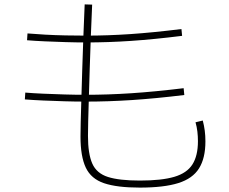

<svg xmlns="http://www.w3.org/2000/svg" viewBox="-20 -821 1040 873"><path d="M616 32Q512 32 453 12Q394 -8 370 -59Q346 -110 346 -200Q346 -221 347 -266Q348 -311 350 -373Q352 -435 354 -506.5Q356 -578 359 -653.5Q362 -729 365 -801L399 -800Q396 -730 393 -655.5Q390 -581 388 -509.5Q386 -438 384 -376.5Q382 -315 381 -269.5Q380 -224 380 -203Q380 -122 399.5 -77.5Q419 -33 470.5 -16.5Q522 0 616 0Q715 0 772.5 -17Q830 -34 855 -73.5Q880 -113 880 -179Q880 -201 877.5 -222.5Q875 -244 869 -265L902 -273Q908 -250 911 -227Q914 -204 914 -178Q914 -102 885 -55.5Q856 -9 790.5 11.5Q725 32 616 32ZM369 -359Q323 -359 273 -360.5Q223 -362 176.5 -364Q130 -366 93 -369L95 -400Q131 -397 177 -395Q223 -393 273 -391.5Q323 -390 369 -390Q470 -390 576.5 -397Q683 -404 815 -420L818 -389Q686 -373 579 -366Q472 -359 369 -359ZM371 -628Q327 -628 278.5 -629.5Q230 -631 184.5 -633Q139 -635 103 -638L105 -669Q140 -666 185 -663.5Q230 -661 278.5 -660Q327 -659 371 -659Q470 -659 573 -666Q676 -673 805 -689L808 -658Q679 -642 575.5 -635Q472 -628 371 -628Z"/></svg>

Font: M PLUS 2 Thin ExtraLight
Style: Regular
Weight: 250
Version: Version 1.001